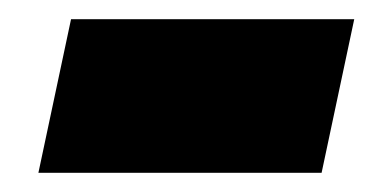

<svg xmlns="http://www.w3.org/2000/svg" viewBox="-20 -548 404 200"><path d="M349 -528 315 -368H20L54 -528Z"/></svg>

Font: Bona Nova SC
Style: Bold
Weight: 700
Designer: Mateusz Machalski
Foundry: Capitalics
Version: Version 4.001; ttfautohint (v1.8.4.7-5d5b)